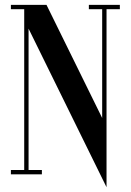

<svg xmlns="http://www.w3.org/2000/svg" viewBox="-20 -720 540 793"><path d="M475 -700H347V-682H402V-232.6L172 -700H25V-682H80V-18H25V0H153V-18H98V-601.6L420 53.2V-682H475Z"/></svg>

Font: Picaflor 24 pt
Style: Regular
Weight: 400
Designer: Ariel Martín Pérez
Foundry: Tunera Type Foundry
Version: Version 1.000;hotconv 1.0.109;makeotfexe 2.5.65596